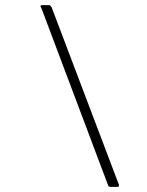

<svg xmlns="http://www.w3.org/2000/svg" viewBox="-20 -728 571 748"><path d="M410 0Q406 0 404 -2Q402 -4 400 -9L141 -697Q137 -702 138 -705Q139 -708 144 -708H169Q174 -708 175.5 -706.5Q177 -705 181 -700L443 -9Q444 -6 443 -3Q442 0 437 0Z"/></svg>

Font: Glory ExtraLight
Style: Italic
Weight: 250
Italic angle: -12°
Version: Version 1.011